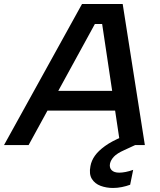

<svg xmlns="http://www.w3.org/2000/svg" viewBox="-62 -720 796 953"><path d="M591 -60 609 0 555 25Q519 41 503.5 57.5Q488 74 484 92Q480 112 492 124.5Q504 137 530 137Q544 137 562 133.5Q580 130 599 123L584 197Q565 204 543 208.5Q521 213 499 213Q466 213 437.5 202.5Q409 192 394 168Q379 144 387 104Q392 77 409 53Q426 29 459 5Q492 -19 545 -41ZM445 -601H409L80 0H-42L345 -700H547L657 0H535ZM147 -269H555L536 -171H128Z"/></svg>

Font: Albert Sans SemiBold
Style: Italic
Weight: 600
Italic angle: -11.25°
Designer: Andreas Rasmussen
Foundry: a.Foundry
Version: Version 1.025